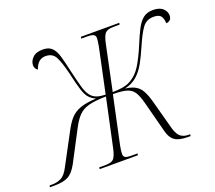

<svg xmlns="http://www.w3.org/2000/svg" viewBox="-178 -884 1176 1048"><g transform="rotate(-20 410.5 -360.0)"><path d="M-57 0 -55 -10H-38Q-12 -10 12 -21.5Q36 -33 57 -74L150 -248Q172 -291 194.5 -316Q217 -341 252 -353.5Q287 -366 345 -369Q321 -380 307 -396Q293 -412 282 -446Q271 -480 256 -547Q239 -617 222 -649Q205 -681 165 -681Q143 -681 127.5 -668.5Q112 -656 101 -626Q84 -637 84 -657Q84 -680 103.5 -700Q123 -720 163 -720Q197 -720 215.5 -702Q234 -684 244.5 -647.5Q255 -611 267 -556Q281 -496 291.5 -458.5Q302 -421 319 -401Q333 -385 352.5 -378.5Q372 -372 402 -371L457 -631Q460 -649 461.5 -660Q463 -671 463 -677Q463 -693 451.5 -698.5Q440 -704 416 -704H381L383 -714H606L604 -704H568Q535 -704 521 -690.5Q507 -677 497 -628L443 -371Q474 -371 500.5 -375.5Q527 -380 547 -391Q587 -413 613.5 -456.5Q640 -500 665 -560Q686 -611 703.5 -645.5Q721 -680 743.5 -698.5Q766 -717 801 -717Q840 -717 859 -699Q878 -681 878 -659Q878 -640 868 -632Q858 -624 846 -624Q846 -648 835.5 -664.5Q825 -681 793 -681Q751 -681 728 -650Q705 -619 676 -552Q655 -503 634 -465Q613 -427 584.5 -401.5Q556 -376 513 -366Q561 -361 587.5 -337Q614 -313 631 -249L679 -72Q690 -36 708 -23Q726 -10 753 -10H762L760 0H744Q694 0 669.5 -17Q645 -34 635 -74L588 -254Q577 -297 562.5 -320Q548 -343 520 -351.5Q492 -360 440 -360L381 -83Q378 -67 376.5 -55.5Q375 -44 375 -36Q375 -21 385 -15.5Q395 -10 415 -10H456L454 0H232L233 -10H271Q303 -10 316.5 -23Q330 -36 340 -81L400 -361Q335 -360 298.5 -350Q262 -340 240 -317Q218 -294 198 -256L103 -75Q79 -31 50.5 -15.5Q22 0 -30 0Z"/></g></svg>

Font: Noto Serif Display SemiCondensed ExtraLight
Style: Italic
Weight: 200
Width: 4
Italic angle: -12°
Designer: Monotype Design Team
Foundry: Monotype Imaging Inc.
Version: Version 2.009